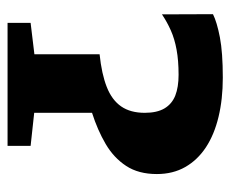

<svg xmlns="http://www.w3.org/2000/svg" viewBox="-71 -539 610 508"><g transform="rotate(90 234.0 -285.0)"><path d="M40.5 0V-61L123.5 -71V-243.5Q176 -249 210.2 -262.5Q244.5 -276 261.5 -300.5Q278.5 -325 278.5 -363Q278.5 -395.5 266.8 -415.2Q255 -435 232.8 -443.8Q210.5 -452.5 178 -452.5Q140 -452.5 111.5 -447.2Q83 -442 60.5 -432Q38 -422 18 -408.5L17.5 -543.5Q38.5 -554 78.8 -561.8Q119 -569.5 185.5 -569.5Q242.5 -569.5 289.2 -558.2Q336 -547 369.8 -524.8Q403.5 -502.5 422 -470Q440.5 -437.5 440.5 -395Q440.5 -346.5 419 -313.8Q397.5 -281 360.8 -259.5Q324 -238 278.5 -223.5V-70.5L366 -61V0Z"/></g></svg>

Font: Merriweather 24pt ExtraBold
Style: Regular
Weight: 800
Version: Version 2.100